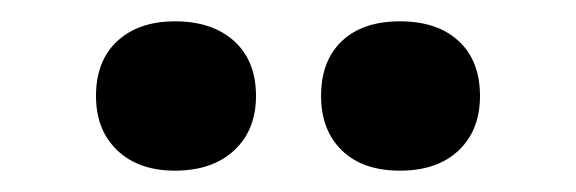

<svg xmlns="http://www.w3.org/2000/svg" viewBox="-20 -725 540 180"><path d="M144 -705Q179 -705 199.5 -686.5Q220 -668 220 -635Q220 -603 199.5 -584Q179 -565 144 -565Q110 -565 90 -584Q70 -603 70 -635Q70 -668 90 -686.5Q110 -705 144 -705ZM355 -705Q390 -705 410 -686.5Q430 -668 430 -635Q430 -603 410 -584Q390 -565 355 -565Q320 -565 300.5 -584Q281 -603 281 -635Q281 -668 300.5 -686.5Q320 -705 355 -705Z"/></svg>

Font: Work Sans SemiBold
Style: Regular
Weight: 600
Designer: Wei Huang
Foundry: Wei Huang
Version: Version 2.010; ttfautohint (v1.8.3)